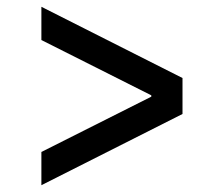

<svg xmlns="http://www.w3.org/2000/svg" viewBox="-20 -593 640 566"><path d="M518 -363 102 -573V-475L426 -312V-308L102 -145V-47L518 -257Z"/></svg>

Font: CommitMono
Style: 500Regular
Weight: 500
Monospace: yes
Designer: Eigil Nikolajsen
Foundry: Eigil Nikolajsen
Version: Version 1.143